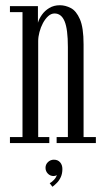

<svg xmlns="http://www.w3.org/2000/svg" viewBox="-20 -547 402 734"><path d="M18 0V-23H66V-500.5H18V-523.5H125V-460Q129 -474.5 140 -490.2Q151 -506 168.5 -516.5Q186 -527 209 -527Q230 -527 250.8 -516.2Q271.5 -505.5 285.5 -473.5Q299.5 -441.5 299.5 -377.5V-23H346.5V0H196.5V-23H239.5V-367Q239.5 -435.5 227 -465.5Q214.5 -495.5 188.5 -495.5Q175.5 -495.5 164.2 -485.2Q153 -475 144.2 -458.8Q135.5 -442.5 130.8 -424.2Q126 -406 126 -390V-23H168.5V0ZM180.5 167 170 153.5Q178 149.5 186.8 140Q195.5 130.5 197 122Q192.5 126 185 126Q172 126 163 116.8Q154 107.5 154 94.5Q154 81.5 163.5 72.5Q173 63.5 186 63.5Q201 63.5 209.8 73.5Q218.5 83.5 218.5 99Q218.5 116.5 212.5 129.8Q206.5 143 197.5 152Q188.5 161 180.5 167Z"/></svg>

Font: Imbue 48pt Light
Style: Regular
Weight: 300
Designer: Tyler Finck
Foundry: Etcetera Type Company
Version: Version 1.102